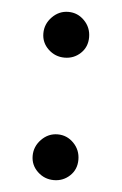

<svg xmlns="http://www.w3.org/2000/svg" viewBox="-42 -486 337 531"><g transform="rotate(5 127.0 -220.5)"><path d="M127 -114Q153 -114 171.5 -95Q190 -76 190 -49Q190 -22 171.5 -4.5Q153 13 127 13Q101 13 82 -5Q63 -23 63 -49Q63 -75 82 -94.5Q101 -114 127 -114ZM127 -454Q153 -454 171.5 -435Q190 -416 190 -389Q190 -362 171.5 -344.5Q153 -327 127 -327Q101 -327 82 -345Q63 -363 63 -389Q63 -415 82 -434.5Q101 -454 127 -454Z"/></g></svg>

Font: Cardo
Style: Regular
Weight: 400
Designer: David J. Perry
Foundry: David J. Perry
Version: Version 1.0451